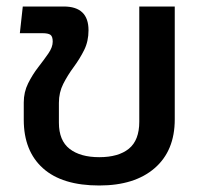

<svg xmlns="http://www.w3.org/2000/svg" viewBox="-20 -560 621 590"><path d="M285 10Q171 10 112 -43Q53 -96 53 -192V-245Q53 -277 66.5 -304Q80 -331 97.5 -353.5Q115 -376 128.5 -395.5Q142 -415 142 -432Q142 -448 135 -453Q128 -458 110 -458H41L50 -540H176Q252 -540 252 -467Q252 -433 238.5 -406Q225 -379 206.5 -354Q188 -329 174.5 -302.5Q161 -276 161 -244V-183Q161 -128 194 -102.5Q227 -77 285 -77Q344 -77 376 -103Q408 -129 408 -186V-540H517V-193Q517 -97 455.5 -43.5Q394 10 285 10Z"/></svg>

Font: Kanit
Style: Regular
Weight: 400
Designer: Katatrad Team
Foundry: CadsonDemak
Version: Version 2.000; ttfautohint (v1.8.3)